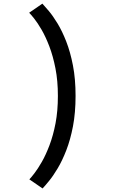

<svg xmlns="http://www.w3.org/2000/svg" viewBox="-20 -831 690 1075"><path d="M218.4 224.1 144.4 173.3Q154.1 163.4 173 138.8Q191.9 114.3 214.3 75.2Q236.7 36.1 257.2 -18Q277.8 -72.2 291 -141.1Q304.1 -210 304.1 -294Q304.1 -378.6 290.5 -448Q276.9 -517.3 256.2 -571.5Q235.5 -625.6 212.8 -664.7Q190.1 -703.7 171.1 -727.4Q152.1 -751.1 143.3 -759.7L217.3 -810.6Q230.8 -796.4 253.6 -769.1Q276.5 -741.9 302.2 -699.6Q327.9 -657.3 350.8 -598.9Q373.7 -540.5 388.4 -464.6Q403.1 -388.8 403.1 -294Q403.1 -199.9 388.6 -124Q374 -48.2 351.2 10.4Q328.5 68.9 302.9 111.6Q277.4 154.4 254.6 182.1Q231.9 209.9 218.4 224.1Z"/></svg>

Font: Trispace Thin
Style: Regular
Weight: 100
Designer: Tyler Finck
Foundry: Etcetera Type Company
Version: Version 1.210